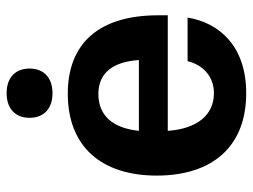

<svg xmlns="http://www.w3.org/2000/svg" viewBox="-110 -622 745 565"><g transform="rotate(-90 262.5 -339.5)"><path d="M270.8 -557.5C318.3 -557.5 343.3 -585 343.3 -625C343.3 -665 318.3 -692.5 270.8 -692.5C223.3 -692.5 198.3 -665 198.3 -625C198.3 -585 223.3 -557.5 270.8 -557.5ZM270.8 12.5C410.8 12.5 478.3 -68.3 493.3 -160H365C355 -118.3 323.3 -82.5 270.8 -82.5C205 -82.5 165.8 -134.2 160 -218.3H500V-246.7C500 -420.8 417.5 -512.5 269.2 -512.5C113.3 -512.5 28.3 -413.3 28.3 -250.8C28.3 -88.3 112.5 12.5 270.8 12.5ZM160 -303.3C168.3 -383.3 207.5 -422.5 268.3 -422.5C330.8 -422.5 363.3 -379.2 368.3 -303.3Z"/></g></svg>

Font: Familjen Grotesk GF
Style: Bold
Weight: 700
Designer: Anders Wikstroem, Jonas Baeckman, Matilda Gysing, Kristian Moeller
Foundry: Familjen STHLM AB
Version: Version 2.000; Beta; Release 4; Build 6